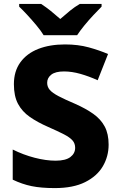

<svg xmlns="http://www.w3.org/2000/svg" viewBox="-20 -951 611 981"><path d="M535 -212Q535 -152 505.5 -101.5Q476 -51 415 -20.5Q354 10 260 10Q190 10 141.5 0Q93 -10 45 -33V-187Q99 -160 157 -145Q215 -130 264 -130Q315 -130 339.5 -148.5Q364 -167 364 -196Q364 -218 350.5 -233.5Q337 -249 307 -264.5Q277 -280 227 -302Q172 -326 132.5 -353.5Q93 -381 72 -420.5Q51 -460 51 -521Q51 -587 84 -632.5Q117 -678 175.5 -701Q234 -724 312 -724Q379 -724 433.5 -709Q488 -694 532 -675L479 -541Q435 -561 391 -573.5Q347 -586 307 -586Q263 -586 242 -569.5Q221 -553 221 -528Q221 -507 234.5 -491.5Q248 -476 279.5 -459.5Q311 -443 365 -420Q419 -396 457 -369Q495 -342 515 -304.5Q535 -267 535 -212ZM203 -771Q189 -794 166.5 -821Q144 -848 120.5 -873.5Q97 -899 78 -917V-931H190Q216 -914 239 -895.5Q262 -877 288 -854Q314 -877 338 -896.5Q362 -916 388 -931H499V-917Q482 -900 458 -874.5Q434 -849 411.5 -821.5Q389 -794 374 -771Z"/></svg>

Font: Noto Sans Lao Looped ExtraBold
Style: Regular
Weight: 800
Designer: Mark Frömberg, Ben Mitchell
Foundry: The Fontpad Ltd
Version: Version 1.002; ttfautohint (v1.8.4.7-5d5b)